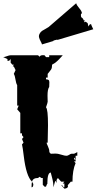

<svg xmlns="http://www.w3.org/2000/svg" viewBox="-21 -1072 588 1168"><path d="M442.4 -1052.2Q445.8 -1040 461.4 -1021.7Q477.1 -1003.4 477.5 -990.7Q471.2 -989.3 471.2 -981.4Q471.2 -973.6 473.1 -967.3Q476.1 -965.8 477.8 -964.1Q479.5 -962.4 481.2 -960.9Q482.9 -959.5 483.4 -958.5Q483.9 -957.5 485.4 -955.6Q486.8 -953.6 487.8 -948.2L494.1 -949.7L490.7 -936.5L500.5 -939.9L512.2 -931.2L517.1 -910.6L523.9 -922.4L532.7 -925.8Q534.2 -918.5 546.4 -894L333.5 -830.6Q328.6 -829.6 326.7 -829.6Q324.7 -829.6 324.7 -830.6L303.7 -825.2L304.7 -822.8L234.4 -801.8Q233.4 -807.6 226.3 -820.6Q219.2 -833.5 216.6 -844.5Q213.9 -855.5 220 -866.9Q226.1 -878.4 234.6 -884Q243.2 -889.6 256.6 -896.7Q270 -903.8 274.9 -907.7ZM269 41Q263.2 50.3 258.8 63.5H250L239.3 52.2V10.7H230.5L220.2 3.4L210.4 10.7Q179.2 10.7 173.8 33.2Q138.2 0 123.5 -123Q117.2 -176.3 112.8 -193.4L122.1 -204.1L112.8 -226.6L122.1 -237.8L112.8 -249V-260.7H102.5V-385.3L83.5 -407.2L92.8 -429.7H83.5V-554.2Q76.7 -564.5 73.2 -588.1Q69.8 -611.8 63 -622.6L73.7 -645.5L63 -667.5H56.6L63 -678.7H54.2L43.9 -690.4V-712.9L34.2 -702.1H24.4V-712.9L-1.5 -724.6Q6.3 -724.6 21 -730.2Q35.6 -735.8 43.9 -735.8H210.4L220.2 -726.6Q223.6 -736.3 239.3 -736.3L250 -735.8L258.8 -724.6H278.3V-735.8H360.8Q358.9 -733.9 353 -727.3Q347.2 -720.7 345.2 -718.8Q343.3 -716.8 338.1 -711.2Q333 -705.6 330.3 -703.4Q327.6 -701.2 322.8 -696.8Q317.9 -692.4 314.5 -689.9Q301.8 -681.6 295.9 -678.7Q295.9 -658.2 289.8 -649.2Q283.7 -640.1 277.3 -632.8L269 -622.6V-600.1H258.8V-589.4Q269 -589.4 274.2 -585.7Q279.3 -582 279.3 -571.3L278.3 -543Q268.1 -529.3 268.1 -489.7L269 -453.1Q269 -447.8 258.8 -418.9Q271 -408.7 271 -310.1L269 -204.1H262.2Q262.2 -200.2 270.8 -181.2Q279.3 -162.1 279.3 -152.3L278.8 -147L287.6 -136.7L317.4 -137.7Q328.6 -138.2 351.6 -131.1Q374.5 -124 383.1 -124.3Q391.6 -124.5 400.4 -130.6Q409.2 -136.7 414.1 -136.7H429.2Q431.2 -136.7 439.9 -141.6Q448.7 -146.5 449.2 -147V-124.5H439V-90.3H429.2L439 -80.1Q419.9 -36.6 419.9 33.2H409.7L390.6 55.2Q392.6 57.1 392.6 60.5Q392.6 73.7 370.6 75.7L354.5 57.6L359.9 56.6Q363.3 67.4 370.6 67.4V44.4H360.8L370.6 33.2H351.1L331.1 10.7L323.2 22.5V42.5Q320.3 29.3 314.5 29.3L304.2 67.4Q304.2 39.6 295.9 9Q287.6 -21.5 287.6 -22.5Q267.1 -21 267.1 42.5Q267.1 42 267.8 41.7Q268.6 41.5 269 41ZM170.9 67.4Q170.9 42.5 173.8 33.2L181.6 47.4Q181.6 65.4 173.8 66.9ZM429.2 -113.8V-102.1H439ZM354.5 57.6 351.1 58.6V53.2Z"/></svg>

Font: Butcherman
Style: Regular
Weight: 400
Version: Version 001.004